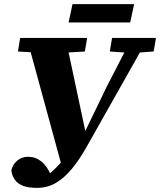

<svg xmlns="http://www.w3.org/2000/svg" viewBox="-20 -839 777 932"><path d="M35 -11Q40 -38 62 -58Q84 -78 116 -78Q152 -78 180.5 -55.5Q209 -33 228 13L175 26L209 14Q225 1 244.5 -17.5Q264 -36 284.5 -60Q305 -84 324 -113Q343 -142 357 -176H381L497 -416L620 -655H699L397 -120Q364 -62 328 -18.5Q292 25 251 49Q210 73 160 73Q118 73 92 63Q66 53 52.5 34Q39 15 35 -11ZM67 -589 78 -655H403L392 -589L271 -582H190ZM513 -589 524 -655H737L726 -589L641 -583H602ZM283 -21 110 -655H298L399 -180ZM313 -730 332 -819H631L612 -730Z"/></svg>

Font: Source Serif 4 ExtraBold
Style: Italic
Weight: 800
Italic angle: -12°
Designer: Frank Grießhammer
Foundry: Adobe Systems Incorporated
Version: Version 4.004;hotconv 1.0.116;makeotfexe 2.5.65601